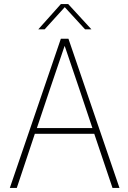

<svg xmlns="http://www.w3.org/2000/svg" viewBox="-20 -917 627 937"><path d="M277 -728H314L563 0H529L440 -264H150L62 0H28ZM224 -483 160 -292H431L367 -483L296 -692H295ZM167 -774 277 -897H313L426 -774H395L296 -882L198 -774Z"/></svg>

Font: Murecho ExtraLight
Style: Regular
Weight: 200
Designer: Neil Summerour
Foundry: Positype
Version: Version 1.010; ttfautohint (v1.8.3)